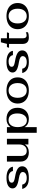

<svg xmlns="http://www.w3.org/2000/svg" viewBox="1742 -2410 858 4382"><g transform="rotate(-90 2171.0 -219.0)"><path d="M50 -141H149Q158 -91 196 -64.5Q234 -38 301 -38Q363 -38 399.5 -63Q436 -88 436 -130Q436 -195 299 -216Q172 -236 117 -270Q62 -304 62 -362Q62 -426 124 -463Q186 -500 302 -500Q414 -500 480.5 -462Q547 -424 557 -353H459Q449 -401 411 -426.5Q373 -452 314 -452Q257 -452 225 -433.5Q193 -415 193 -381Q193 -361 203.5 -347.5Q214 -334 244 -323.5Q274 -313 333 -303Q454 -283 510.5 -244.5Q567 -206 567 -142Q567 -67 497.5 -28.5Q428 10 298 10Q192 10 129.5 -28.5Q67 -67 50 -141Z M674 -179V-490H803V-169Q803 -105 832.5 -71.5Q862 -38 919 -38Q986 -38 1025.5 -85Q1065 -132 1065 -212V-490H1194V0H1065V-83Q1042 -40 993.5 -15Q945 10 884 10Q786 10 730 -40.5Q674 -91 674 -179Z M1331 -490H1461V-410Q1490 -452 1537.5 -476Q1585 -500 1645 -500Q1767 -500 1834.5 -433.5Q1902 -367 1902 -250Q1902 -170 1870.5 -111.5Q1839 -53 1781.5 -21.5Q1724 10 1646 10Q1582 10 1535 -14.5Q1488 -39 1461 -87V190H1331ZM1773 -252Q1773 -348 1732 -400.5Q1691 -453 1618 -453Q1546 -453 1503.5 -396.5Q1461 -340 1461 -245Q1461 -147 1502 -91Q1543 -35 1615 -35Q1687 -35 1730 -94.5Q1773 -154 1773 -252Z M1999 -245Q1999 -323 2035.5 -380.5Q2072 -438 2139.5 -469Q2207 -500 2298 -500Q2389 -500 2456.5 -469Q2524 -438 2560 -380.5Q2596 -323 2596 -245Q2596 -167 2560 -109.5Q2524 -52 2456.5 -21Q2389 10 2298 10Q2207 10 2139.5 -21Q2072 -52 2035.5 -109.5Q1999 -167 1999 -245ZM2466 -245Q2466 -341 2421 -396.5Q2376 -452 2298 -452Q2220 -452 2175 -396.5Q2130 -341 2130 -245Q2130 -149 2175 -93.5Q2220 -38 2298 -38Q2376 -38 2421 -93.5Q2466 -149 2466 -245Z M2695 -141H2794Q2803 -91 2841 -64.5Q2879 -38 2946 -38Q3008 -38 3044.5 -63Q3081 -88 3081 -130Q3081 -195 2944 -216Q2817 -236 2762 -270Q2707 -304 2707 -362Q2707 -426 2769 -463Q2831 -500 2947 -500Q3059 -500 3125.5 -462Q3192 -424 3202 -353H3104Q3094 -401 3056 -426.5Q3018 -452 2959 -452Q2902 -452 2870 -433.5Q2838 -415 2838 -381Q2838 -361 2848.5 -347.5Q2859 -334 2889 -323.5Q2919 -313 2978 -303Q3099 -283 3155.5 -244.5Q3212 -206 3212 -142Q3212 -67 3142.5 -28.5Q3073 10 2943 10Q2837 10 2774.5 -28.5Q2712 -67 2695 -141Z M3359 -137V-442H3272L3288 -490H3361L3397 -628H3488V-490H3624L3609 -442H3488V-126Q3488 -40 3555 -40Q3590 -40 3626 -59V-9Q3580 10 3505 10Q3433 10 3396 -27Q3359 -64 3359 -137Z M3696 -245Q3696 -323 3732.5 -380.5Q3769 -438 3836.5 -469Q3904 -500 3995 -500Q4086 -500 4153.5 -469Q4221 -438 4257 -380.5Q4293 -323 4293 -245Q4293 -167 4257 -109.5Q4221 -52 4153.5 -21Q4086 10 3995 10Q3904 10 3836.5 -21Q3769 -52 3732.5 -109.5Q3696 -167 3696 -245ZM4163 -245Q4163 -341 4118 -396.5Q4073 -452 3995 -452Q3917 -452 3872 -396.5Q3827 -341 3827 -245Q3827 -149 3872 -93.5Q3917 -38 3995 -38Q4073 -38 4118 -93.5Q4163 -149 4163 -245Z"/></g></svg>

Font: Fahkwang SemiBold
Style: Regular
Weight: 600
Designer: Suppakit Chalermlarp | Katatrad Co.,Ltd.
Foundry: Cadson Demak Co.,Ltd.
Version: Version 1.000; ttfautohint (v1.6)